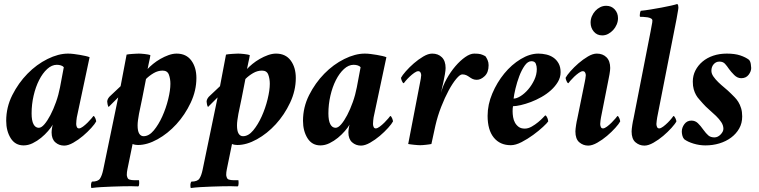

<svg xmlns="http://www.w3.org/2000/svg" viewBox="-20 -720 3797 960"><path d="M264 -396Q239 -396 216 -375Q193 -354 175.5 -319.5Q158 -285 148 -241.5Q138 -198 138 -153Q138 -117 147.5 -99Q157 -81 174 -81Q187 -81 202 -98.5Q217 -116 232 -144.5Q247 -173 260 -209.5Q273 -246 280 -283L299 -384Q294 -390 284.5 -393Q275 -396 264 -396ZM320 -452Q334 -452 349.5 -450Q365 -448 380 -445.5Q395 -443 408 -440Q421 -437 428 -434L364 -133Q363 -130 362 -117Q361 -104 361 -100Q361 -93 364 -85.5Q367 -78 375 -78Q383 -78 395 -87Q407 -96 418 -107Q429 -118 437.5 -128Q446 -138 447 -140Q452 -140 456.5 -129Q461 -118 461 -113Q455 -101 436.5 -80.5Q418 -60 395 -40.5Q372 -21 346.5 -6.5Q321 8 301 8Q275 8 256.5 -8.5Q238 -25 238 -58Q238 -66 240 -79Q242 -92 244 -97Q236 -83 220.5 -65Q205 -47 185.5 -31Q166 -15 143.5 -4Q121 7 98 7Q56 7 33.5 -29Q11 -65 11 -116Q11 -184 41.5 -244.5Q72 -305 117.5 -351.5Q163 -398 217.5 -425Q272 -452 320 -452Z M793 -367Q770 -367 748.5 -354.5Q727 -342 710 -325Q708 -315 702.5 -286.5Q697 -258 691 -228Q683 -193 675 -151Q672 -134 670 -119.5Q668 -105 668 -93Q668 -65 676 -52Q684 -39 698 -39Q725 -39 749 -68Q773 -97 791.5 -138Q810 -179 821 -224Q832 -269 832 -301Q832 -326 824.5 -346.5Q817 -367 793 -367ZM863 -452Q911 -452 936.5 -417.5Q962 -383 962 -330Q962 -267 933.5 -206.5Q905 -146 862 -99Q819 -52 767.5 -23.5Q716 5 670 5Q665 5 657.5 4Q650 3 643 0L617 127Q614 141 614 155Q614 159 617 167.5Q620 176 628 178Q638 181 651 181Q664 181 675 181Q675 181 675.5 185.5Q676 190 676 195.5Q676 201 675 206Q674 211 671 212Q661 212 652.5 211.5Q644 211 636 211Q617 211 592 211.5Q567 212 540 213Q513 214 486.5 215.5Q460 217 438 220Q436 220 435.5 215.5Q435 211 435 205.5Q435 200 436.5 195Q438 190 440 188Q470 188 480 173Q490 158 496 129L571 -233L523 -185Q520 -189 518 -198Q516 -207 516 -212Q516 -220 521 -228Q526 -236 531 -240L583 -289L613 -447Q617 -448 625.5 -449Q634 -450 643.5 -450.5Q653 -451 661.5 -451.5Q670 -452 674 -452Q678 -452 686 -451.5Q694 -451 703 -450Q712 -449 720 -447.5Q728 -446 732 -444Q731 -437 729 -427Q727 -417 724.5 -406.5Q722 -396 720.5 -387Q719 -378 718 -375Q729 -387 745.5 -400.5Q762 -414 782 -425.5Q802 -437 823 -444.5Q844 -452 863 -452Z M1290 -367Q1267 -367 1245.5 -354.5Q1224 -342 1207 -325Q1205 -315 1199.5 -286.5Q1194 -258 1188 -228Q1180 -193 1172 -151Q1169 -134 1167 -119.5Q1165 -105 1165 -93Q1165 -65 1173 -52Q1181 -39 1195 -39Q1222 -39 1246 -68Q1270 -97 1288.5 -138Q1307 -179 1318 -224Q1329 -269 1329 -301Q1329 -326 1321.5 -346.5Q1314 -367 1290 -367ZM1360 -452Q1408 -452 1433.5 -417.5Q1459 -383 1459 -330Q1459 -267 1430.5 -206.5Q1402 -146 1359 -99Q1316 -52 1264.5 -23.5Q1213 5 1167 5Q1162 5 1154.5 4Q1147 3 1140 0L1114 127Q1111 141 1111 155Q1111 159 1114 167.5Q1117 176 1125 178Q1135 181 1148 181Q1161 181 1172 181Q1172 181 1172.5 185.5Q1173 190 1173 195.5Q1173 201 1172 206Q1171 211 1168 212Q1158 212 1149.5 211.5Q1141 211 1133 211Q1114 211 1089 211.5Q1064 212 1037 213Q1010 214 983.5 215.5Q957 217 935 220Q933 220 932.5 215.5Q932 211 932 205.5Q932 200 933.5 195Q935 190 937 188Q967 188 977 173Q987 158 993 129L1068 -233L1020 -185Q1017 -189 1015 -198Q1013 -207 1013 -212Q1013 -220 1018 -228Q1023 -236 1028 -240L1080 -289L1110 -447Q1114 -448 1122.5 -449Q1131 -450 1140.5 -450.5Q1150 -451 1158.5 -451.5Q1167 -452 1171 -452Q1175 -452 1183 -451.5Q1191 -451 1200 -450Q1209 -449 1217 -447.5Q1225 -446 1229 -444Q1228 -437 1226 -427Q1224 -417 1221.5 -406.5Q1219 -396 1217.5 -387Q1216 -378 1215 -375Q1226 -387 1242.5 -400.5Q1259 -414 1279 -425.5Q1299 -437 1320 -444.5Q1341 -452 1360 -452Z M1748 -396Q1723 -396 1700 -375Q1677 -354 1659.5 -319.5Q1642 -285 1632 -241.5Q1622 -198 1622 -153Q1622 -117 1631.5 -99Q1641 -81 1658 -81Q1671 -81 1686 -98.5Q1701 -116 1716 -144.5Q1731 -173 1744 -209.5Q1757 -246 1764 -283L1783 -384Q1778 -390 1768.5 -393Q1759 -396 1748 -396ZM1804 -452Q1818 -452 1833.5 -450Q1849 -448 1864 -445.5Q1879 -443 1892 -440Q1905 -437 1912 -434L1848 -133Q1847 -130 1846 -117Q1845 -104 1845 -100Q1845 -93 1848 -85.5Q1851 -78 1859 -78Q1867 -78 1879 -87Q1891 -96 1902 -107Q1913 -118 1921.5 -128Q1930 -138 1931 -140Q1936 -140 1940.5 -129Q1945 -118 1945 -113Q1939 -101 1920.5 -80.5Q1902 -60 1879 -40.5Q1856 -21 1830.5 -6.5Q1805 8 1785 8Q1759 8 1740.5 -8.5Q1722 -25 1722 -58Q1722 -66 1724 -79Q1726 -92 1728 -97Q1720 -83 1704.5 -65Q1689 -47 1669.5 -31Q1650 -15 1627.5 -4Q1605 7 1582 7Q1540 7 1517.5 -29Q1495 -65 1495 -116Q1495 -184 1525.5 -244.5Q1556 -305 1601.5 -351.5Q1647 -398 1701.5 -425Q1756 -452 1804 -452Z M2141 -452Q2171 -452 2189.5 -433.5Q2208 -415 2208 -380Q2208 -369 2204.5 -348.5Q2201 -328 2199 -320Q2198 -315 2196 -305Q2194 -295 2191 -284Q2188 -271 2185 -256Q2194 -291 2213.5 -326Q2233 -361 2257 -389Q2281 -417 2306 -434.5Q2331 -452 2351 -452Q2373 -452 2383.5 -449Q2394 -446 2407 -439Q2413 -431 2418 -419.5Q2423 -408 2423 -394Q2423 -358 2403.5 -339.5Q2384 -321 2364 -321Q2352 -321 2343.5 -325Q2335 -329 2327.5 -334.5Q2320 -340 2311.5 -344Q2303 -348 2291 -348Q2280 -348 2261.5 -326Q2243 -304 2223.5 -268Q2204 -232 2186 -186Q2168 -140 2157 -92L2137 0Q2133 1 2125.5 2Q2118 3 2109.5 4Q2101 5 2093 5.5Q2085 6 2081 6Q2077 6 2068.5 5.5Q2060 5 2051 4Q2042 3 2034 2Q2026 1 2021 0L2081 -311Q2082 -314 2084 -327Q2086 -340 2086 -344Q2086 -351 2082.5 -357.5Q2079 -364 2071 -364Q2063 -364 2051 -355.5Q2039 -347 2028 -336.5Q2017 -326 2008.5 -316Q2000 -306 1999 -304Q1994 -304 1989.5 -315Q1985 -326 1985 -331Q1991 -343 2009 -363.5Q2027 -384 2049.5 -403.5Q2072 -423 2096.5 -437.5Q2121 -452 2141 -452Z M2548 -227Q2563 -227 2583 -239.5Q2603 -252 2621 -273Q2639 -294 2651.5 -320.5Q2664 -347 2664 -375Q2664 -389 2659 -401.5Q2654 -414 2637 -414Q2619 -414 2603.5 -392Q2588 -370 2576.5 -339.5Q2565 -309 2557.5 -277.5Q2550 -246 2548 -227ZM2672 -452Q2691 -452 2711 -447.5Q2731 -443 2747 -432Q2763 -421 2773 -403Q2783 -385 2783 -359Q2783 -333 2769.5 -310.5Q2756 -288 2735 -269Q2714 -250 2687.5 -235Q2661 -220 2634.5 -210Q2608 -200 2584 -194.5Q2560 -189 2545 -189Q2544 -187 2543.5 -177.5Q2543 -168 2543 -164Q2543 -150 2545.5 -134.5Q2548 -119 2555 -106.5Q2562 -94 2573.5 -85.5Q2585 -77 2604 -77Q2621 -77 2638.5 -87Q2656 -97 2670.5 -109Q2685 -121 2695 -131.5Q2705 -142 2706 -143Q2709 -143 2712 -139Q2715 -135 2717 -130Q2719 -125 2720 -120Q2721 -115 2721 -113Q2716 -105 2695 -85.5Q2674 -66 2646 -45.5Q2618 -25 2588 -9.5Q2558 6 2534 6Q2480 6 2449 -32Q2418 -70 2418 -141Q2418 -197 2441.5 -252.5Q2465 -308 2501.5 -352.5Q2538 -397 2583.5 -424.5Q2629 -452 2672 -452Z M3011 -691Q3037 -691 3053.5 -673Q3070 -655 3070 -629Q3070 -613 3063.5 -597.5Q3057 -582 3046 -570Q3035 -558 3021 -550.5Q3007 -543 2991 -543Q2965 -543 2949 -562Q2933 -581 2933 -607Q2933 -624 2939.5 -639Q2946 -654 2956.5 -665.5Q2967 -677 2981 -684Q2995 -691 3011 -691ZM2904 -311Q2905 -314 2907 -327Q2909 -340 2909 -344Q2909 -351 2905.5 -357.5Q2902 -364 2894 -364Q2886 -364 2874 -355.5Q2862 -347 2851 -336.5Q2840 -326 2831.5 -316Q2823 -306 2822 -304Q2817 -304 2812.5 -315Q2808 -326 2808 -331Q2814 -343 2832 -363.5Q2850 -384 2872.5 -403.5Q2895 -423 2919.5 -437.5Q2944 -452 2964 -452Q2994 -452 3012.5 -433.5Q3031 -415 3031 -380Q3031 -369 3027.5 -348.5Q3024 -328 3022 -320L2985 -133Q2984 -130 2982.5 -117Q2981 -104 2981 -100Q2981 -93 2984 -85.5Q2987 -78 2995 -78Q3003 -78 3015 -87Q3027 -96 3038 -107Q3049 -118 3057.5 -128Q3066 -138 3067 -140Q3072 -140 3076.5 -129Q3081 -118 3081 -113Q3075 -101 3056.5 -80.5Q3038 -60 3015 -40.5Q2992 -21 2966.5 -6.5Q2941 8 2921 8Q2896 8 2876.5 -8.5Q2857 -25 2857 -63Q2857 -68 2858 -77Q2859 -86 2860.5 -95.5Q2862 -105 2863.5 -113Q2865 -121 2866 -124Z M3233 -563Q3235 -577 3238.5 -593Q3242 -609 3242 -617Q3242 -624 3234.5 -628Q3227 -632 3217 -633.5Q3207 -635 3196.5 -635.5Q3186 -636 3180 -636Q3178 -639 3179.5 -651Q3181 -663 3184 -666Q3205 -668 3232.5 -672.5Q3260 -677 3287 -682Q3314 -687 3336 -692Q3358 -697 3366 -700Q3370 -698 3371 -692Q3372 -686 3372 -681Q3372 -678 3370.5 -669.5Q3369 -661 3367 -649.5Q3365 -638 3363 -626.5Q3361 -615 3359 -606L3266 -133Q3265 -128 3263.5 -116Q3262 -104 3262 -100Q3262 -93 3265 -85.5Q3268 -78 3276 -78Q3284 -78 3296 -87Q3308 -96 3319 -107Q3330 -118 3338 -128Q3346 -138 3347 -140Q3352 -140 3357 -129Q3362 -118 3362 -113Q3356 -101 3337.5 -80.5Q3319 -60 3296 -40.5Q3273 -21 3247.5 -6.5Q3222 8 3202 8Q3177 8 3157.5 -8.5Q3138 -25 3138 -63Q3138 -68 3139 -77Q3140 -86 3141.5 -95.5Q3143 -105 3144.5 -113Q3146 -121 3147 -124Z M3614 -452Q3654 -452 3681 -443Q3708 -434 3725 -421Q3732 -413 3734 -399.5Q3736 -386 3736 -380Q3736 -363 3723 -346Q3710 -329 3686 -329Q3667 -329 3651 -345Q3635 -361 3625 -375Q3615 -390 3605 -401Q3595 -412 3577 -412Q3560 -412 3548.5 -399Q3537 -386 3537 -366Q3537 -352 3547 -337.5Q3557 -323 3571.5 -309Q3586 -295 3603 -281Q3620 -267 3634 -253Q3643 -244 3653 -234Q3663 -224 3671.5 -210.5Q3680 -197 3685.5 -179Q3691 -161 3691 -138Q3691 -104 3676 -77.5Q3661 -51 3635.5 -32Q3610 -13 3577 -3Q3544 7 3507 7Q3477 7 3447.5 -2Q3418 -11 3401 -24Q3394 -32 3391.5 -43Q3389 -54 3389 -62Q3389 -82 3402 -99.5Q3415 -117 3437 -117Q3456 -117 3469.5 -104Q3483 -91 3497 -71Q3510 -53 3521.5 -43Q3533 -33 3552 -33Q3569 -33 3583 -47.5Q3597 -62 3597 -76Q3597 -93 3586.5 -109Q3576 -125 3560 -140.5Q3544 -156 3526 -171.5Q3508 -187 3494 -203Q3485 -214 3476 -223.5Q3467 -233 3460 -245.5Q3453 -258 3448.5 -274Q3444 -290 3444 -312Q3444 -342 3457 -367.5Q3470 -393 3492.5 -412Q3515 -431 3546 -441.5Q3577 -452 3614 -452Z"/></svg>

Font: Vermiglione
Style: Bold Italic
Weight: 700
Italic angle: -11°
Version: Version 1.000